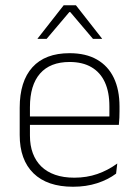

<svg xmlns="http://www.w3.org/2000/svg" viewBox="-20 -701 523 731"><path d="M258 10Q160 10 107.5 -41.2Q55 -92.5 55 -187V-290.5Q55 -391.5 103.5 -445Q152 -498.5 245 -498.5Q307 -498.5 349.2 -474.2Q391.5 -450 413.2 -404.8Q435 -359.5 435 -295.5V-278Q435 -265.5 434.5 -252.8Q434 -240 432.5 -225.5H396Q396.5 -245.5 396.5 -263.2Q396.5 -281 396.5 -296Q396.5 -350.5 379.2 -388Q362 -425.5 328.2 -445.2Q294.5 -465 245 -465Q171 -465 132.5 -421Q94 -377 94 -293V-245V-239V-184.5Q94 -147 105 -117.5Q116 -88 137.2 -67.2Q158.5 -46.5 190 -35.5Q221.5 -24.5 263 -24.5Q310 -24.5 350.5 -38.5Q391 -52.5 426.5 -78.5L422 -40Q391.5 -17 349.8 -3.5Q308 10 258 10ZM75 -225.5V-257.5H422.5V-225.5ZM222.5 -681H269L368.5 -554V-553H334L247.5 -655H244L157.5 -553H123V-554Z"/></svg>

Font: Anek Odia ExtraLight
Style: Regular
Weight: 250
Designer: Yesha Goshar & Mahesh Sahu (Odia), Yesha Goshar (Latin)
Foundry: Ek Type
Version: Version 1.003